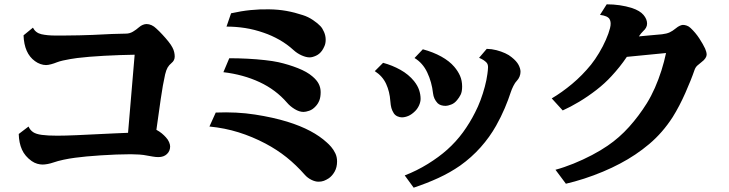

<svg xmlns="http://www.w3.org/2000/svg" viewBox="-20 -805 3340 880"><path d="M110.8 -225.1Q118.2 -208.5 131.6 -199.5Q145 -190.4 171.4 -186.8Q197.8 -183.1 242.2 -183.1Q278.8 -183.1 332.8 -185.5Q386.7 -188 445.8 -190.9L507.3 -193.8Q538.1 -195.3 566.9 -196.3L597.2 -554.2Q564.9 -553.7 528.8 -552.5Q492.7 -551.3 456.8 -549.3Q420.9 -547.4 389.2 -544.7Q357.4 -542 334 -539.1Q319.3 -537.1 301.8 -534.2Q284.2 -531.2 268.3 -527.6Q252.4 -523.9 242.2 -520Q228 -514.2 214.1 -510.5Q200.2 -506.8 190.9 -506.8Q178.7 -506.8 165.3 -511.5Q151.9 -516.1 140.1 -524.9Q90.8 -560.5 87.9 -643.1L130.9 -678.2Q143.1 -654.3 169.7 -648.2Q196.3 -642.1 234.9 -642.1Q254.9 -642.1 283.2 -642.3Q311.5 -642.6 343 -643.1Q374.5 -643.6 404.8 -645Q451.2 -647.5 492.4 -649.2Q533.7 -650.9 557.1 -650.9Q574.2 -650.9 589.4 -659.9Q604.5 -668.9 617.2 -680.2Q625.5 -687.5 634.8 -691.2Q644 -694.8 651.9 -694.8Q663.1 -694.8 674.8 -689.5Q686.5 -684.1 695.8 -674.8Q710 -662.1 724.6 -646.2Q739.3 -630.4 751.5 -615.2Q763.7 -600.1 770 -587.9Q775.9 -577.1 778.3 -566.4Q780.8 -555.7 780.8 -545.9Q780.8 -527.8 766.1 -516.1Q754.9 -506.8 748.3 -495.6Q741.7 -484.4 736.8 -463.9Q726.1 -416.5 716.8 -351.6Q707.5 -286.6 696.8 -210Q711.4 -202.1 721.9 -193.4Q732.4 -184.6 740.2 -175.8Q750 -165.5 754.9 -153.8Q759.8 -142.1 759.8 -133.8Q759.8 -112.8 745.1 -98.9Q730.5 -85 706.1 -85Q693.4 -85 680.2 -87.4Q667 -89.8 654.8 -91.8Q639.2 -95.2 618.4 -96.7Q597.7 -98.1 579.1 -98.1Q547.9 -98.1 512.5 -96.7Q477.1 -95.2 442.1 -93Q407.2 -90.8 376.5 -87.9Q345.7 -85 324.2 -82Q297.9 -78.6 271.5 -73Q245.1 -67.4 224.1 -60.1Q211.4 -55.7 198 -53.2Q184.6 -50.8 174.8 -50.8Q164.1 -50.8 150.9 -54.4Q137.7 -58.1 125 -66.9Q94.2 -88.9 80.6 -119.4Q66.9 -149.9 65.9 -190.9Z M1213.9 -762.2Q1255.4 -761.7 1293.2 -754.9Q1331.1 -748 1367.7 -735.8Q1392.6 -728 1414.8 -712.9Q1437 -697.8 1448.7 -685.1Q1458 -675.3 1465.3 -658.2Q1472.7 -641.1 1472.7 -623Q1472.7 -606.4 1467.3 -594Q1461.9 -581.5 1456.1 -573.2Q1444.8 -557.1 1428.2 -549.6Q1411.6 -542 1398.9 -542Q1383.3 -542 1362.8 -551Q1342.3 -560.1 1325.7 -575.2Q1295.9 -602.5 1260.5 -622.6Q1225.1 -642.6 1189 -654.8Q1146 -669.9 1103.8 -676.5Q1061.5 -683.1 1018.1 -683.1L1039.1 -744.1Q1085 -754.4 1128.7 -758.8Q1172.4 -763.2 1213.9 -762.2ZM1030.8 -538.1Q1072.3 -538.1 1114.7 -535.9Q1157.2 -533.7 1194.1 -529.5Q1231 -525.4 1255.9 -520Q1303.2 -509.3 1345.2 -492.7Q1387.2 -476.1 1411.6 -455.1Q1432.1 -438 1440.9 -420.4Q1449.7 -402.8 1449.7 -382.8Q1449.7 -359.9 1443.6 -344.5Q1437.5 -329.1 1426.8 -317.9Q1413.1 -302.7 1397.2 -297.4Q1381.3 -292 1371.1 -292Q1352.1 -292 1331.1 -304.7Q1310.1 -317.4 1295.9 -334Q1244.1 -394 1169.4 -428.7Q1094.7 -463.4 1003.9 -474.1ZM968.8 -289.1Q1065.4 -293 1148.7 -280Q1231.9 -267.1 1296.9 -247.1Q1356.9 -228.5 1401.9 -204.6Q1446.8 -180.7 1478 -151.9Q1487.3 -144 1498 -131.6Q1508.8 -119.1 1516.8 -102.5Q1524.9 -85.9 1524.9 -64.9Q1524.9 -38.1 1513.7 -18.3Q1502.4 1.5 1486.8 12.2Q1475.6 19.5 1464.6 23.7Q1453.6 27.8 1439.9 27.8Q1424.8 27.8 1407.5 19.3Q1390.1 10.7 1377.9 -2.9Q1337.4 -48.8 1293.5 -84Q1249.5 -119.1 1196.8 -147Q1136.7 -178.7 1073.5 -198.5Q1010.3 -218.3 939.9 -225.1Z M2210.9 -581.1Q2233.9 -580.6 2255.6 -575Q2277.3 -569.3 2295.4 -561Q2313.5 -552.7 2324.7 -543Q2347.7 -524.9 2356.7 -507.6Q2365.7 -490.2 2365.7 -476.1Q2365.7 -464.8 2361.1 -453.6Q2356.4 -442.4 2349.1 -435.1Q2340.8 -426.8 2333 -411.1Q2325.2 -395.5 2320.8 -381.8Q2310.5 -349.6 2293.5 -309.3Q2276.4 -269 2253.9 -229Q2224.6 -176.8 2182.9 -129.9Q2141.1 -83 2088.9 -45.9Q2042.5 -13.7 1989.3 10.7Q1936 35.2 1876 55.2L1835 -1Q1889.6 -22 1940.7 -53.5Q1991.7 -85 2029.8 -119.1Q2070.3 -155.3 2102.1 -198.7Q2133.8 -242.2 2157.7 -290Q2170.9 -315.4 2182.4 -345.9Q2193.8 -376.5 2202.1 -407.7Q2210.4 -439 2213.9 -465.8Q2216.3 -482.4 2216.8 -496.1Q2217.3 -509.8 2210 -518.1Q2198.2 -530.8 2175.8 -540ZM1918 -579.1Q1965.3 -566.4 2002.7 -545.7Q2040 -524.9 2062 -499Q2079.1 -479 2088.6 -457.3Q2098.1 -435.5 2098.1 -408.2Q2098.1 -384.3 2091.1 -370.6Q2084 -356.9 2075.7 -347.2Q2063.5 -331.5 2047.6 -325.7Q2031.7 -319.8 2022.9 -319.8Q1998.5 -319.8 1985.8 -332Q1976.6 -341.8 1971.4 -353Q1966.3 -364.3 1964.8 -377Q1959 -429.2 1938.2 -472.9Q1917.5 -516.6 1879.9 -539.1ZM1735.8 -517.1Q1777.8 -505.9 1815.4 -484.9Q1853 -463.9 1877.9 -433.1Q1894.5 -412.1 1901.1 -391.8Q1907.7 -371.6 1907.7 -352.1Q1907.7 -337.9 1900.9 -322.5Q1894 -307.1 1882.8 -295.9Q1867.2 -280.3 1851.6 -273.7Q1835.9 -267.1 1821.8 -267.1Q1812.5 -267.1 1801.8 -271.7Q1791 -276.4 1784.7 -286.1Q1777.3 -297.9 1773.9 -309.8Q1770.5 -321.8 1769 -341.8Q1766.1 -384.8 1749.8 -420.4Q1733.4 -456.1 1697.8 -479Z M2760.7 -785.2Q2791.5 -785.2 2820.3 -781Q2849.1 -776.9 2877 -768.1Q2913.1 -755.9 2929.4 -736.6Q2945.8 -717.3 2945.8 -696.8Q2945.8 -686.5 2940.7 -677.7Q2935.5 -668.9 2927.7 -662.1Q2918 -652.8 2908.2 -638.2Q2936 -640.6 2962.9 -643.3Q2989.7 -646 3014.2 -647.9Q3035.6 -650.4 3049.3 -656.7Q3063 -663.1 3077.1 -674.8Q3086.9 -683.1 3095.9 -687Q3105 -690.9 3109.9 -690.9Q3118.2 -690.9 3127.4 -687.7Q3136.7 -684.6 3145 -676.8Q3168 -655.3 3185.3 -628.7Q3202.6 -602.1 3211.9 -582Q3218.8 -566.4 3218.8 -554.2Q3218.8 -547.4 3213.1 -538.3Q3207.5 -529.3 3194.8 -520Q3184.6 -512.2 3176 -504.4Q3167.5 -496.6 3163.1 -483.9Q3155.8 -462.4 3145 -435.5Q3134.3 -408.7 3121.3 -379.4Q3108.4 -350.1 3093.5 -321.5Q3078.6 -293 3063 -268.1Q3017.1 -196.8 2955.8 -145Q2894.5 -93.3 2821.8 -55.2Q2786.1 -36.1 2743.7 -18.3Q2701.2 -0.5 2657.5 13.7Q2613.8 27.8 2573.7 37.1L2525.9 -26.9Q2565.4 -37.6 2608.9 -55.2Q2652.3 -72.8 2693.1 -94.2Q2733.9 -115.7 2765.1 -137.2Q2818.8 -173.8 2863.5 -223.6Q2908.2 -273.4 2944.8 -332Q2964.8 -364.3 2981.7 -402.6Q2998.5 -440.9 3011.5 -481.7Q3024.4 -522.5 3032.7 -562L2853 -544.4Q2836.9 -520.5 2819.1 -498.3Q2801.3 -476.1 2782.7 -456.1Q2752.4 -422.9 2713.6 -392.8Q2674.8 -362.8 2634.5 -338.6Q2594.2 -314.5 2559.1 -298.8L2508.8 -354Q2555.2 -381.3 2602.1 -420.4Q2648.9 -459.5 2689 -508.8Q2708 -532.7 2725.8 -562.5Q2743.7 -592.3 2756.8 -622.3Q2770 -652.3 2775.9 -675.8Q2782.7 -702.1 2773.9 -717.3Q2765.1 -732.4 2730 -736.8Z"/></svg>

Font: BIZ UDPMincho
Style: Bold
Weight: 700
Designer: TypeBank Co., Ltd.
Foundry: Morisawa Inc.
Version: Version 1.06